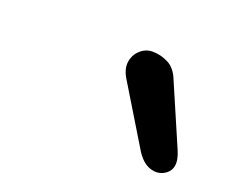

<svg xmlns="http://www.w3.org/2000/svg" viewBox="-49 -901 378 323"><g transform="rotate(20 139.5 -739.0)"><path d="M266 -648Q255 -642 241.5 -646.5Q228 -651 217 -668L152 -775Q143 -790 145 -803Q147 -816 156.5 -824.5Q166 -833 178 -833Q193 -833 206.5 -826Q220 -819 227 -801L274 -692Q288 -660 266 -648Z"/></g></svg>

Font: Edu VIC WA NT Beginner Medium
Style: Regular
Weight: 500
Designer: Tina and Corey Anderson
Foundry: Google for Education
Version: Version 1.003